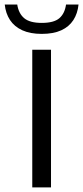

<svg xmlns="http://www.w3.org/2000/svg" viewBox="-54 -810 359 830"><path d="M85.5 0V-595H166.5V0ZM126.5 -663.5Q76.5 -663.5 42.2 -679.2Q8 -695 -10.8 -723.5Q-29.5 -752 -33.5 -790.5H20.5Q26.5 -751.5 50.8 -731.2Q75 -711 126.5 -711Q179 -711 202.5 -731.2Q226 -751.5 231.5 -790.5H285.5Q281.5 -751.5 263 -723Q244.5 -694.5 210.8 -679Q177 -663.5 126.5 -663.5Z"/></svg>

Font: Encode Sans SC
Style: Regular
Weight: 400
Version: Version 3.002